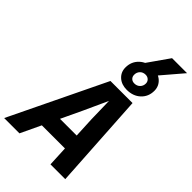

<svg xmlns="http://www.w3.org/2000/svg" viewBox="-352 -1216 1322 1322"><g transform="rotate(45 309.5 -554.5)"><path d="M103 -148 129 -268H533L508 -148ZM306 -698H521L564 0H420L400 -419L396 -594L316 -419L118 0H-31ZM428 -734Q377 -734 345 -763Q313 -792 313 -837Q313 -894 352 -931Q391 -968 451 -968Q503 -968 535.5 -938.5Q568 -909 568 -864Q568 -807 529 -770.5Q490 -734 428 -734ZM434 -802Q459 -802 475 -818Q491 -834 491 -858Q491 -876 478.5 -888Q466 -900 447 -900Q422 -900 406.5 -884Q391 -868 391 -844Q391 -825 403 -813.5Q415 -802 434 -802ZM375 -938 495 -1109H641L495 -938Z"/></g></svg>

Font: Azeret Mono Thin SemiBold
Style: Italic
Weight: 600
Italic angle: -12°
Version: Version 1.002